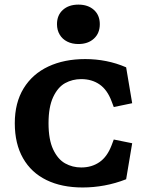

<svg xmlns="http://www.w3.org/2000/svg" viewBox="-20 -817 660 849"><path d="M45.4 -272.1Q45.4 -362.6 84.5 -426.4Q123.7 -490.2 193.9 -523Q264.1 -555.8 356.8 -555.8Q403.9 -555.8 449.2 -546.9Q494.4 -538.1 537.8 -519.3L564.5 -360.6L483.1 -343.7L473.4 -369.2Q454.5 -419.9 420.3 -443.6Q386.1 -467.2 339.2 -467.2Q300.5 -467.2 268.1 -449.5Q235.8 -431.7 215.2 -388Q194.6 -344.3 194.6 -272.1Q194.6 -199.4 215.2 -156Q235.8 -112.5 268.1 -94.5Q300.5 -76.5 339.2 -76.5Q385.7 -76.5 419.9 -100.2Q454.1 -123.8 473.4 -174.5L483.1 -200.1L564.5 -183.6L537.8 -24.4Q490.3 -5.8 441.9 3.1Q393.5 12 345.5 12Q252.8 12 185.6 -20.8Q118.3 -53.5 81.9 -117.3Q45.4 -181.1 45.4 -272.1ZM232 -710.1Q232 -749.8 258 -773.2Q284 -796.6 326.7 -796.6Q369.3 -796.6 395.3 -773.2Q421.3 -749.8 421.3 -710.1Q421.3 -670 395.3 -646.2Q369.3 -622.3 326.7 -622.3Q298.7 -622.3 277.3 -633.1Q255.9 -643.8 244 -663.8Q232 -683.8 232 -710.1Z"/></svg>

Font: Monaspace Xenon Var ExtraLight
Style: Regular
Weight: 200
Designer: Riley Cran and the Lettermatic Team
Version: Version 1.200 (Monaspace Xenon Var)